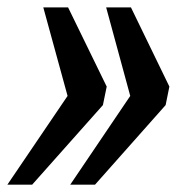

<svg xmlns="http://www.w3.org/2000/svg" viewBox="-65 -502 498 522"><path d="M225.1 -266.6 214.8 -216.3 22.5 0H-44.9L118.7 -241.2L52.7 -481.9H120.1ZM395.5 -266.6 385.3 -216.3 193.4 0H126L289.1 -241.2L223.6 -481.9H291Z"/></svg>

Font: Charis SIL CyrE
Style: Bold Italic
Weight: 700
Italic angle: -11°
Foundry: SIL International
Version: Version 5.000